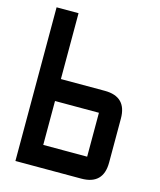

<svg xmlns="http://www.w3.org/2000/svg" viewBox="-127 -965 879 1056"><g transform="rotate(15 312.5 -437.5)"><path d="M62.5 0V-875H187.5V-500H437.5Q562.5 -500 562.5 -375V-125Q562.5 0 437.5 0ZM187.5 -125H437.5V-375H187.5Z"/></g></svg>

Font: Oldtimer
Style: Regular
Weight: 400
Designer: GGBotNet
Foundry: GGBotNet
Version: 1.00